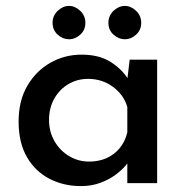

<svg xmlns="http://www.w3.org/2000/svg" viewBox="-20 -620 631 650"><path d="M254 10Q195 10 147 -15Q99 -40 71 -88.5Q43 -137 43 -209Q43 -279 72.5 -329.5Q102 -380 150.5 -407.5Q199 -435 256 -435Q316 -435 355 -410Q394 -385 415 -350L409 -334L419 -418H512V0H411V-106L421 -81Q417 -73 404 -58Q391 -43 370 -27.5Q349 -12 319.5 -1Q290 10 254 10ZM281 -73Q331 -73 365.5 -99.5Q400 -126 411 -172V-258Q399 -299 362.5 -326Q326 -353 278 -353Q242 -353 212 -335.5Q182 -318 164 -286.5Q146 -255 146 -214Q146 -174 164.5 -142Q183 -110 214 -91.5Q245 -73 281 -73ZM158 -543Q158 -567 175.5 -583.5Q193 -600 214 -600Q234 -600 251.5 -583.5Q269 -567 269 -543Q269 -518 251.5 -502.5Q234 -487 214 -487Q193 -487 175.5 -502.5Q158 -518 158 -543ZM347 -543Q347 -567 364.5 -583.5Q382 -600 403 -600Q423 -600 440.5 -583.5Q458 -567 458 -543Q458 -518 440.5 -502.5Q423 -487 403 -487Q382 -487 364.5 -502.5Q347 -518 347 -543Z"/></svg>

Font: Reem Kufi
Style: Regular
Weight: 400
Designer: Khaled Hosny
Version: Version 1.6